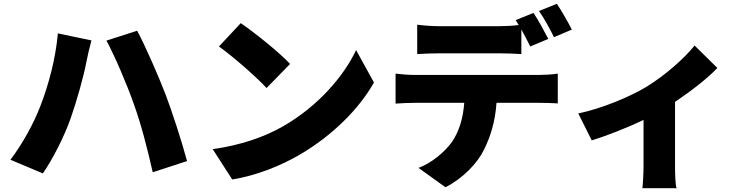

<svg xmlns="http://www.w3.org/2000/svg" viewBox="-20 -898 3970 1012"><path d="M192 -337C157 -246 97 -137 35 -56L206 16C256 -56 318 -176 353 -276C384 -364 421 -495 435 -570C439 -593 453 -653 462 -685L285 -722C273 -588 237 -453 192 -337ZM686 -348C725 -239 756 -118 785 10L966 -49C938 -153 885 -316 852 -402C817 -493 746 -656 703 -736L541 -684C583 -607 649 -454 686 -348Z M1249 -776 1134 -653C1206 -602 1332 -492 1385 -434L1509 -561C1449 -625 1318 -729 1249 -776ZM1101 -112 1204 48C1330 28 1460 -24 1562 -84C1729 -182 1871 -321 1951 -463L1857 -634C1790 -493 1655 -338 1475 -234C1377 -177 1248 -132 1101 -112Z M2915 -878 2821 -840C2848 -802 2880 -743 2900 -702L2994 -742C2977 -776 2941 -840 2915 -878ZM2792 -830 2698 -792 2714 -766C2681 -762 2645 -760 2612 -760C2552 -760 2361 -760 2295 -760C2261 -760 2213 -763 2179 -768V-613C2212 -615 2260 -617 2295 -617C2361 -617 2552 -617 2612 -617C2650 -617 2691 -615 2728 -613V-743C2745 -712 2762 -679 2775 -653L2870 -693C2852 -728 2817 -793 2792 -830ZM2065 -510V-352C2093 -354 2137 -356 2166 -356H2427C2421 -278 2402 -209 2363 -151C2323 -95 2253 -38 2186 -13L2328 89C2419 43 2497 -38 2531 -109C2565 -177 2590 -256 2597 -356H2821C2851 -356 2893 -355 2920 -353V-510C2892 -505 2842 -503 2821 -503C2758 -503 2231 -503 2166 -503C2135 -503 2096 -506 2065 -510Z M3028 -300 3099 -158C3174 -181 3283 -223 3372 -266V-26C3372 12 3369 72 3366 94H3546C3539 72 3538 12 3538 -26V-361C3626 -420 3714 -489 3761 -540L3641 -658C3589 -592 3484 -499 3385 -439C3307 -392 3158 -327 3028 -300Z"/></svg>

Font: ChiuKong Gothic MN Heavy
Style: Regular
Weight: 900
Designer: Ryoko NISHIZUKA 西塚涼子 (kana, bopomofo & ideographs); Paul D. Hunt (Latin, Greek & Cyrillic); Sandoll Communications 산돌커뮤니
Foundry: Adobe
Version: Version 1.300